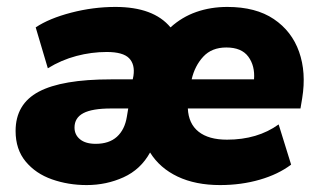

<svg xmlns="http://www.w3.org/2000/svg" viewBox="-20 -523 928 554"><path d="M230 11Q177 11 130 -5.5Q83 -22 54 -57Q25 -92 25 -145Q25 -223 92 -258.5Q159 -294 300 -294H363L365 -304Q370 -337 352.5 -355Q335 -373 288 -373Q244 -373 200.5 -361.5Q157 -350 118 -326L83 -444Q122 -470 185.5 -486.5Q249 -503 313 -503Q423 -503 472 -444Q505 -474 546.5 -488.5Q588 -503 636 -503Q718 -503 770 -468Q822 -433 843 -373.5Q864 -314 852 -240L847 -210H522Q524 -166 553 -143Q582 -120 635 -120Q723 -120 784 -164L820 -48Q783 -20 729.5 -4.5Q676 11 615 11Q544 11 492.5 -13.5Q441 -38 413 -83Q386 -34 336.5 -11.5Q287 11 230 11ZM633 -386Q591 -386 566.5 -359.5Q542 -333 533 -294H713Q716 -333 696.5 -359.5Q677 -386 633 -386ZM256 -108Q295 -108 317.5 -128.5Q340 -149 346 -186L350 -210H301Q246 -210 220.5 -196.5Q195 -183 195 -155Q195 -134 211 -121Q227 -108 256 -108Z"/></svg>

Font: Nunito Sans Black
Style: Italic
Weight: 900
Italic angle: -9°
Designer: Vernon Adams
Foundry: Vernon Adams
Version: Version 3.006; ttfautohint (v1.8.3)